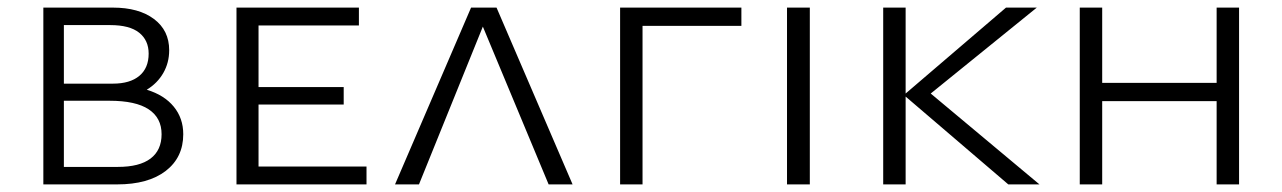

<svg xmlns="http://www.w3.org/2000/svg" viewBox="-20 -485 3373 505"><path d="M462 -132Q462 -71 416 -35.5Q370 0 288 0H94V-465H277Q345 -465 385 -435Q425 -405 425 -353Q425 -320 409.5 -293Q394 -266 366 -249Q412 -235 437 -204.5Q462 -174 462 -132ZM148 -419V-265H277Q322 -265 346.5 -285.5Q371 -306 371 -344Q371 -379 346 -399Q321 -419 270 -419ZM405 -132Q405 -175 371 -197.5Q337 -220 268 -220H148V-46H290Q347 -46 376 -68Q405 -90 405 -132Z M944 -47V0H602V-465H924V-418H660V-256H884V-210H660V-47Z M1423 0 1250 -415 1082 0H1019L1219 -465H1286L1486 0Z M1930 -417H1670V0H1611V-465H1930Z M2050 -465H2110V0H2050Z M2632 0 2362 -231V0H2303V-465H2362V-239L2626 -465H2707L2428 -239L2714 0Z M3239 -465V0H3180V-219H2879V0H2820V-465H2879V-267H3180V-465Z"/></svg>

Font: Ysabeau SC Semilight
Style: Regular
Weight: 300
Designer: Christian Thalmann (Catharsis Fonts)
Version: Version 0.003